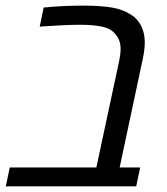

<svg xmlns="http://www.w3.org/2000/svg" viewBox="-40 -660 590 680"><path d="M-5.4 -66.9H301.3L382.8 -447.8Q387.2 -469.2 387.2 -485.8Q387.2 -519 368.2 -539.6Q353 -559.1 321 -565.7Q289.1 -572.3 244.1 -572.3Q196.8 -572.3 107.9 -566.4L100.6 -565.4L114.7 -633.3Q183.6 -640.1 253.4 -640.1Q319.3 -640.1 359.4 -632.8Q399.4 -625.5 430.7 -603.5Q458 -583 468.3 -545.9Q472.7 -529.3 472.7 -508.3Q472.7 -482.9 465.3 -449.7L383.8 -66.9H456.5L442.4 0H-19.5Z"/></svg>

Font: Viking Open Sans
Style: Italic
Weight: 400
Italic angle: -12°
Foundry: Ascender Corporation
Version: Version 2.000